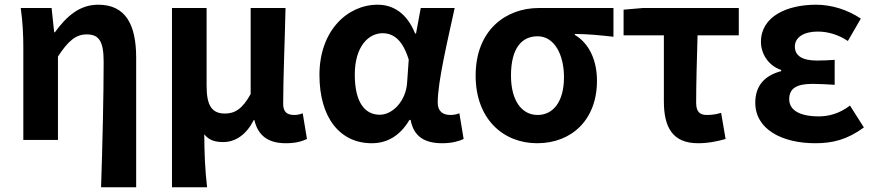

<svg xmlns="http://www.w3.org/2000/svg" viewBox="-20 -594 3710 815"><path d="M409 201H558V-349C558 -490 513 -574 397 -574C319 -574 264 -527 213 -457H210L199 -560H68C77 -499 79 -437 79 -393V0H226V-354C269 -420 302 -448 348 -448C401 -448 420 -418 420 -331C420 -193 415 24 409 201Z M710 201H859C850 120 848 66 847 -24C868 3 896 9 928 9C980 9 1026 -23 1057 -84H1060C1075 -18 1119 14 1193 14C1236 14 1261 6 1283 -4L1265 -113C1252 -108 1240 -106 1230 -106C1200 -106 1182 -117 1182 -153C1182 -258 1189 -423 1192 -560H1044V-195C1009 -131 976 -112 935 -112C880 -112 857 -145 857 -229V-560H710Z M1558 14C1625 14 1679 -19 1718 -85H1723C1736 -14 1783 14 1857 14C1899 14 1929 5 1948 -4L1930 -113C1917 -108 1904 -106 1892 -106C1861 -106 1838 -120 1838 -159C1838 -248 1881 -426 1910 -560H1766L1746 -452H1742C1707 -539 1648 -574 1583 -574C1454 -574 1336 -463 1336 -276C1336 -93 1424 14 1558 14ZM1592 -107C1527 -107 1486 -162 1486 -277C1486 -398 1545 -453 1604 -453C1652 -453 1690 -422 1715 -341L1708 -242C1703 -167 1648 -107 1592 -107Z M2260 14C2407 14 2514 -86 2514 -251C2514 -341 2479 -411 2420 -446V-450C2479 -449 2522 -445 2584 -438V-560H2267C2129 -560 1999 -468 1999 -273C1999 -88 2117 14 2260 14ZM2262 -106C2194 -106 2149 -168 2149 -273C2149 -390 2195 -440 2262 -440C2334 -440 2374 -361 2374 -266C2374 -165 2330 -106 2262 -106Z M2943 14C2988 14 3028 5 3060 -4L3041 -115C3018 -108 3000 -106 2980 -106C2952 -106 2935 -118 2935 -158C2935 -236 2938 -340 2941 -444H3116V-560H2709L2627 -553V-444H2798V-164C2798 -55 2834 14 2943 14Z M3441 14C3514 14 3576 -1 3647 -53L3588 -146C3543 -111 3495 -100 3456 -100C3375 -100 3330 -126 3330 -173C3330 -219 3362 -238 3429 -238C3459 -238 3490 -236 3523 -234V-340C3497 -338 3470 -337 3447 -337C3385 -337 3354 -358 3354 -396C3354 -437 3394 -460 3451 -460C3496 -460 3540 -446 3579 -420L3634 -515C3579 -552 3511 -574 3444 -574C3320 -574 3210 -524 3210 -416C3210 -369 3239 -316 3296 -297V-292C3231 -275 3186 -235 3186 -158C3186 -46 3298 14 3441 14Z"/></svg>

Font: Noto Sans TC
Style: Bold
Weight: 700
Designer: Ryoko NISHIZUKA 西塚涼子 (kana, bopomofo & ideographs); Paul D. Hunt (Latin, Greek & Cyrillic); Sandoll Communications 산돌커뮤니
Foundry: Adobe
Version: Version 2.004;hotconv 1.0.118;makeotfexe 2.5.65603